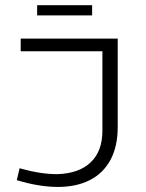

<svg xmlns="http://www.w3.org/2000/svg" viewBox="-20 -720 568 747"><path d="M45.4 0ZM45.4 -19 56.2 -65.4Q138.7 -42 203.1 -42.5Q287.1 -44.9 332.8 -88.4Q378.4 -131.8 378.4 -210.9V-520.5H60.5V-569.8H438V-226.6Q438 -150.4 409.9 -98.1Q381.8 -45.9 329.6 -19.3Q277.3 7.3 205.1 7.3Q132.3 7.3 45.4 -19ZM124.5 -699.7H338.4V-660.2H124.5Z"/></svg>

Font: Heebo Light
Style: Regular
Weight: 300
Designer: Oded Ezer
Foundry: Meir Sadan
Version: Version 2.001; ttfautohint (v1.5.14-ce02) -l 8 -r 50 -G 200 